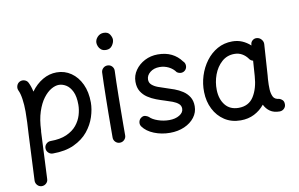

<svg xmlns="http://www.w3.org/2000/svg" viewBox="-96 -944 2166 1389"><g transform="rotate(-10 986.5 -249.5)"><path d="M178.7 -7.3Q178.7 -26.4 192.4 -39.8Q206.1 -53.2 225.1 -53.2Q295.4 -53.2 342.5 -74.2Q389.6 -95.2 417 -128.7Q444.3 -162.1 456.1 -201.4Q467.8 -240.7 467.8 -277.3Q467.8 -337.9 450.2 -374.3Q432.6 -410.6 406.2 -426.8Q379.9 -442.9 353 -442.9Q326.7 -442.9 296.4 -425.3Q266.1 -407.7 238.5 -371.1Q210.9 -334.5 191.9 -277.1Q172.9 -219.7 169.9 -140.1Q169.9 -135.3 168.5 -130.9Q168.5 -125.5 168 -121.1L152.3 213.4Q151.9 232.4 137.7 245.1Q123.5 257.8 104.5 257.3Q85.4 256.3 72.8 242.2Q60.1 228 60.5 209L76.2 -126.5Q79.1 -173.8 81.1 -215.6Q83 -257.3 83 -294.4Q83 -344.7 76.7 -387.5Q70.3 -430.2 58.6 -453.6Q50.8 -470.7 56.9 -489Q63 -507.3 79.6 -515.6Q96.7 -523.9 115.2 -517.8Q133.8 -511.7 141.6 -494.6Q156.2 -465.3 164.1 -426.8Q201.2 -478 249.8 -506.3Q298.3 -534.7 353 -534.7Q411.6 -534.7 458.5 -502.4Q505.4 -470.2 532.5 -412.4Q559.6 -354.5 559.6 -277.3Q559.6 -227.5 541.7 -172.4Q523.9 -117.2 484.9 -69.3Q445.8 -21.5 381.6 8.5Q317.4 38.6 225.1 38.6Q206.1 38.6 192.4 25.1Q178.7 11.7 178.7 -7.3Z M673.8 -694.8Q673.8 -718.8 692.4 -738Q710.9 -757.3 737.8 -757.3Q769.5 -757.3 782.7 -736.1Q795.9 -714.8 795.9 -698.2Q795.9 -677.2 780.3 -654.8Q764.6 -632.3 735.4 -632.3Q711.9 -632.3 698.5 -643.3Q685.1 -654.3 679.4 -669.2Q673.8 -684.1 673.8 -694.8ZM726.1 -520Q745.1 -519.5 757.8 -505.4Q770.5 -491.2 769.5 -472.2Q768.1 -438.5 766.8 -390.1Q765.6 -341.8 764.9 -286.9Q764.2 -231.9 763.7 -177.7Q763.2 -123.5 762.9 -77.1Q762.7 -30.8 762.7 0Q762.7 19 749 32.5Q735.4 45.9 716.3 45.9Q697.3 45.9 683.8 32.5Q670.4 19 670.4 0Q670.4 -30.8 670.7 -77.4Q670.9 -124 671.4 -178.5Q671.9 -232.9 672.9 -288.1Q673.8 -343.3 675 -392.3Q676.3 -441.4 677.7 -476.6Q678.7 -495.6 692.9 -508.3Q707 -521 726.1 -520Z M1272.9 -390.1Q1260.7 -376.5 1243.2 -375.2Q1225.6 -374 1209.5 -385.3Q1190.4 -412.6 1159.4 -428Q1128.4 -443.4 1092.8 -443.4Q1051.3 -443.4 1023.4 -421.1Q995.6 -398.9 995.6 -367.7Q995.6 -344.7 1012.5 -329.6Q1029.3 -314.5 1055.9 -304.4Q1082.5 -294.4 1111.3 -285.6Q1140.1 -276.9 1172.1 -265.1Q1204.1 -253.4 1231.9 -235.1Q1259.8 -216.8 1277.3 -189Q1294.9 -161.1 1294.9 -120.6Q1294.9 -75.2 1267.3 -39.1Q1239.7 -2.9 1192.6 17.8Q1145.5 38.6 1086.4 38.6Q1024.4 38.6 970.2 16.8Q916 -4.9 888.2 -43.5Q877.4 -59.1 881.3 -77.9Q885.3 -96.7 900.9 -106.9Q916.5 -117.2 930.9 -113Q945.3 -108.9 954.6 -101.6Q974.6 -80.6 1014.9 -66.9Q1055.2 -53.2 1096.7 -53.2Q1141.6 -53.2 1172.1 -71.8Q1202.6 -90.3 1202.6 -118.7Q1202.6 -141.1 1186 -155.3Q1169.4 -169.4 1143.6 -179.2Q1117.7 -189 1089.8 -197.3Q1060.5 -206.1 1028.1 -218.3Q995.6 -230.5 967.3 -249.3Q939 -268.1 921.1 -296.9Q903.3 -325.7 903.3 -368.2Q903.3 -414.1 929.7 -452.1Q956.1 -490.2 999.8 -512.9Q1043.5 -535.6 1095.7 -535.6Q1153.8 -535.6 1196.8 -514.4Q1239.7 -493.2 1268.1 -454.1Q1282.2 -441.9 1283.4 -423.1Q1284.7 -404.3 1272.9 -390.1Z M1894 23.9Q1851.6 23.9 1824.2 5.1Q1796.9 -13.7 1781.7 -45.4Q1750 -6.3 1705.8 16.1Q1661.6 38.6 1606 38.6Q1538.1 38.6 1487.8 5.6Q1437.5 -27.3 1409.2 -83.3Q1380.9 -139.2 1379.4 -208.5Q1377.9 -269.5 1396.2 -327.6Q1414.6 -385.7 1449.5 -432.6Q1484.4 -479.5 1533.4 -507.1Q1582.5 -534.7 1643.1 -534.7Q1682.1 -534.7 1714.8 -520.8Q1747.6 -506.8 1775.4 -481.4L1775.9 -487.8Q1776.9 -506.3 1791.3 -518.1Q1805.7 -529.8 1824.2 -527.3Q1843.3 -524.9 1856.2 -509.5Q1869.1 -494.1 1868.2 -475.6L1853 -247.1Q1852.1 -233.9 1850.6 -221.2Q1849.1 -201.7 1848.9 -180.2Q1848.6 -158.7 1849.6 -143.6Q1851.6 -113.8 1862.3 -91.6Q1873 -69.3 1907.2 -65.9Q1918.9 -62.5 1929.4 -52.2Q1939.9 -42 1939.9 -22Q1940.4 -2.9 1926.8 10.5Q1913.1 23.9 1894 23.9ZM1606.9 -53.2Q1681.2 -53.2 1717.8 -111.3Q1754.4 -169.4 1760.3 -259.8L1768.1 -371.1Q1749 -376 1739.7 -391.6Q1723.1 -414.6 1698.7 -428.7Q1674.3 -442.9 1642.6 -442.9Q1588.4 -442.9 1549.6 -408.2Q1510.7 -373.5 1490.7 -319.6Q1470.7 -265.6 1472.2 -207Q1474.1 -139.2 1508.8 -96.2Q1543.5 -53.2 1606.9 -53.2Z"/></g></svg>

Font: Mikhak Medium
Style: Regular
Weight: 500
Designer: Amin Abedi
Version: Version 3.3